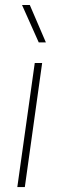

<svg xmlns="http://www.w3.org/2000/svg" viewBox="-20 -754 239 774"><path d="M149.9 -500 80.1 0H49.8L120.1 -500ZM68.8 -733.9H100.1L165 -583H136.2Z"/></svg>

Font: Human Sans ExtraLight
Style: Italic
Weight: 200
Italic angle: -8°
Designer: Tim Radville
Foundry: Continuum
Version: Version 1.000;FEAKit 1.0